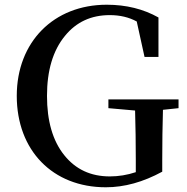

<svg xmlns="http://www.w3.org/2000/svg" viewBox="-20 -775 791 813"><path d="M428 18C507 18 586 -4 667 -48V-97C667 -171 668 -242 670 -310L736 -317V-354H439V-317L552 -307C554 -238 555 -169 555 -98V-46C519 -34 482 -28 445 -28C364 -28 300 -58 252 -118C203 -179 179 -263 179 -369C179 -476 204 -561 255 -623C303 -682 366 -711 445 -711C488 -711 526 -702 559 -684L592 -534H651V-701C587 -737 514 -755 432 -755C207 -755 51 -597 51 -369C51 -138 203 18 428 18Z"/></svg>

Font: AllPunType SemiBold
Style: Regular
Weight: 600
Version: 1.0